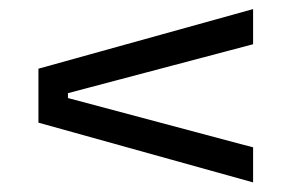

<svg xmlns="http://www.w3.org/2000/svg" viewBox="-20 -512 641 412"><path d="M125.8 -312.1V-301.6L523.1 -195.8V-120.6L62.5 -248.8V-364.6L523.1 -492.5V-417.1Z"/></svg>

Font: Anek Gurmukhi Medium SemiExpanded
Style: Regular
Weight: 500
Width: 6
Version: Version 1.003